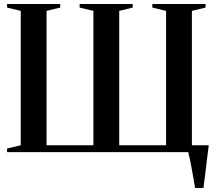

<svg xmlns="http://www.w3.org/2000/svg" viewBox="-20 -763 1085 963"><path d="M958.5 180Q955 158.5 950.5 132.8Q946 107 941.2 81Q936.5 55 931.8 32.8Q927 10.5 923.5 -2.5L900 -34.5H1027Q1024.5 -14.5 1021.8 7.5Q1019 29.5 1016.2 52.5Q1013.5 75.5 1010.8 98Q1008 120.5 1005.2 141.2Q1002.5 162 1000.5 180ZM15.5 0V-18L84 -34.5V-708.5L15.5 -725V-743H282V-725L213.5 -708.5V-34.5H448.5V-708.5L379.5 -725V-743H645.5V-725L578 -708.5V-34.5H813V-708.5L744 -725V-743H1011V-725L942.5 -708.5V-34.5L1011.5 -18V0Z"/></svg>

Font: Merriweather 144pt SemiBold
Style: Regular
Weight: 600
Version: Version 2.100